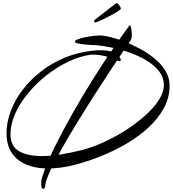

<svg xmlns="http://www.w3.org/2000/svg" viewBox="-20 -931 1087 1208"><path d="M250 257Q241 255 239.5 234.5Q238 214 241 201Q252 154 287 74Q322 -6 376 -107.5Q430 -209 497.5 -322.5Q565 -436 641 -551Q717 -666 795 -772Q795 -773 797 -773Q801 -772 804.5 -756.5Q808 -741 809 -721Q810 -701 807 -688Q806 -684 803 -678Q787 -655 751.5 -603Q716 -551 669.5 -480Q623 -409 571 -328Q519 -247 468.5 -164.5Q418 -82 375 -6.5Q332 69 303.5 128Q275 187 267 221Q266 227 265.5 232Q265 237 264 242Q260 259 250 257ZM284 129Q161 129 91 72Q21 15 21 -93Q21 -160 46.5 -229.5Q72 -299 120.5 -363.5Q169 -428 237 -481Q305 -534 389.5 -569Q474 -604 573 -613Q581 -614 590 -614.5Q599 -615 609 -615Q632 -615 652.5 -612.5Q673 -610 684 -605Q713 -592 726.5 -578Q740 -564 740 -555Q740 -546 730 -546Q727 -546 704 -556.5Q681 -567 644 -577Q607 -587 561 -587H551Q480 -577 407.5 -542Q335 -507 270.5 -455.5Q206 -404 155 -342Q104 -280 75 -214.5Q46 -149 46 -87Q46 -11 99.5 20Q153 51 244 51Q300 51 364.5 40.5Q429 30 495 13Q562 -4 634 -37Q706 -70 773 -113Q840 -156 894 -204.5Q948 -253 979.5 -302Q1011 -351 1011 -396Q1011 -442 983 -479.5Q955 -517 908 -546.5Q861 -576 804.5 -597Q748 -618 689.5 -630.5Q631 -643 580 -647Q574 -647 553.5 -648Q533 -649 509.5 -651.5Q486 -654 468.5 -658Q451 -662 451 -668Q451 -677 469.5 -684Q488 -691 514.5 -696.5Q541 -702 567 -705Q593 -708 608 -708Q631 -708 671.5 -698.5Q712 -689 761.5 -670Q811 -651 861 -624Q911 -597 953.5 -562Q996 -527 1021.5 -484.5Q1047 -442 1047 -392Q1047 -318 1011.5 -252Q976 -186 915 -129.5Q854 -73 776.5 -27.5Q699 18 614 52Q529 86 447 107Q360 129 284 129ZM577 -790Q572 -790 572 -798Q572 -804 583 -812Q588 -815 605.5 -829Q623 -843 644.5 -859.5Q666 -876 682.5 -889Q699 -902 702 -904Q708 -909 710.5 -910Q713 -911 716 -911Q720 -911 726 -903.5Q732 -896 736.5 -888Q741 -880 740 -876Q740 -872 722.5 -860.5Q705 -849 680 -835.5Q655 -822 632.5 -811Q610 -800 599 -796Q584 -790 577 -790Z"/></svg>

Font: Comforter
Style: Regular
Weight: 400
Designer: Robert E. Leuschke
Foundry: Robert E. Leuschke
Version: Version 1.013; ttfautohint (v1.8.3)